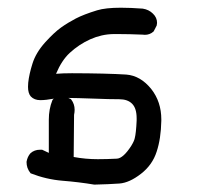

<svg xmlns="http://www.w3.org/2000/svg" viewBox="-20 -303 540 505"><path d="M121.6 -43.5Q100.6 -39.6 85.9 -39.6Q70.3 -39.6 61 -49.3Q53.7 -57.6 53.7 -74.7Q53.7 -79.6 54.2 -85.4Q56.6 -107.9 65.4 -135.7Q74.2 -164.1 98.6 -191.4Q122.6 -217.8 140.4 -230.5Q158.2 -243.2 179.2 -254.2Q200.2 -265.1 235.4 -275.9Q257.8 -282.7 297.9 -282.7Q323.2 -282.7 355.5 -280.3Q371.6 -277.8 382.3 -267.1Q393.1 -256.8 393.1 -242.7Q393.1 -240.2 392.1 -235.8L384.3 -220.7L383.3 -219.7Q374 -211.4 360.8 -211.4Q357.9 -211.4 355 -211.9Q319.8 -213.4 292 -213.4Q285.2 -213.4 278.3 -213.4Q247.1 -212.9 217.5 -199.7Q188 -186.5 163.1 -163.6Q142.1 -144 127.4 -108.9Q145.5 -110.4 169.2 -110.4Q192.9 -110.4 211.7 -110.1Q230.5 -109.9 250 -109.4Q289.1 -108.4 312 -106.9Q349.6 -104 377.9 -68.8Q404.3 -35.2 404.3 11.2Q404.3 13.2 404.3 14.6Q403.3 62 392.1 95.7Q380.9 130.9 350.6 154.3Q320.3 177.7 294.2 179.7Q268.1 181.6 228 182.6Q187.5 175.8 144.5 172.4Q101.6 168.9 60.5 152.8Q54.7 145.5 52.2 138.2Q49.8 130.9 49.8 123V122.6Q52.2 108.9 60.1 100.1Q70.3 90.8 85.4 90.8Q87.4 90.8 90.8 90.8L108.4 99.1V11.7Q108.4 -16.1 117.7 -39.1L118.7 -41Q119.1 -41.5 121.6 -43.5ZM173.8 109.9Q205.1 115.7 237.3 115.7Q261.2 115.7 287.6 114.3Q304.2 113.3 325.2 80.6Q333 67.9 334.5 60.1Q337.9 46.9 339.4 14.2Q339.4 11.2 339.4 8.3Q339.4 -18.1 327.6 -30Q315.9 -42 293.5 -42Q266.6 -42 230.2 -43.5Q193.8 -44.9 186.5 -44.9Q171.9 -45.4 159.7 -45.4L166 -42.5L167.5 -41Q176.3 -29.3 176.3 -14.2Q176.3 -7.8 174.8 -1Z"/></svg>

Font: Bakudai
Style: Bold
Weight: 700
Version: Version 1.48